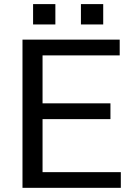

<svg xmlns="http://www.w3.org/2000/svg" viewBox="-20 -901 624 921"><path d="M509.8 -329.6H184.1V-75.2H559.6V0H87.9V-710.9H554.2V-635.3H184.1V-405.3H509.8ZM475.1 -783.7H368.2V-881.3H475.1ZM245.6 -783.7H138.7V-881.3H245.6Z"/></svg>

Font: GeogebraSans
Style: Regular
Weight: 400
Designer: Google
Version: Version 1.100140; 2013